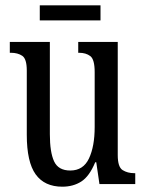

<svg xmlns="http://www.w3.org/2000/svg" viewBox="-20 -694 550 724"><path d="M215 10Q148 10 114.5 -36.5Q81 -83 81 -186V-428Q81 -472 64 -483.5Q47 -495 21 -495H17V-536H168V-188Q168 -120 184 -85.5Q200 -51 245 -51Q294 -51 315.5 -96.5Q337 -142 337 -215V-422Q337 -470 320.5 -482.5Q304 -495 278 -495H275V-536H424V-109Q424 -64 442.5 -52.5Q461 -41 486 -41H490V0H355L343 -82H339Q317 -29 286.5 -9.5Q256 10 215 10ZM130 -617V-674H359V-617Z"/></svg>

Font: Noto Serif Thai ExtraCondensed
Style: Regular
Weight: 400
Width: 2
Designer: Monotype Design Team
Foundry: Monotype Imaging Inc.
Version: Version 2.002; ttfautohint (v1.8.4.7-5d5b)